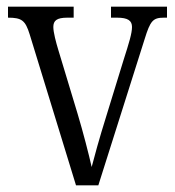

<svg xmlns="http://www.w3.org/2000/svg" viewBox="-20 -556 524 576"><path d="M69 -453 208 0H275L414 -439C431 -494 439 -503 472 -503H481V-536H313V-503H331C364 -503 376 -494 376 -475C376 -456 367 -427 351 -377L299 -208C277 -138 262 -82 255 -55C247 -91 229 -161 213 -214L155 -406C148 -429 140 -459 140 -475C140 -494 150 -503 182 -503H201V-536H4V-503C45 -503 56 -495 69 -453Z"/></svg>

Font: Noto Serif Armenian Condensed Light
Style: Regular
Weight: 300
Width: 3
Designer: Monotype Design Team
Foundry: Monotype Imaging Inc.
Version: Version 2.008